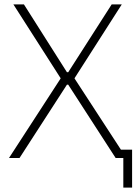

<svg xmlns="http://www.w3.org/2000/svg" viewBox="-20 -720 629 875"><path d="M542 135H582V-38H531L320 -362V-364L535 -700H489L291 -391H285L89 -700H41L256 -364V-362L21 0H69L285 -334H291L507 0H542Z"/></svg>

Font: Fixel Text ExtraLight
Style: Regular
Weight: 200
Width: 4
Designer: AlfaBravo + MacPaw
Foundry: Kyrylo Tkachov, Marchela Mozhyna, Serhii Makarenko, Maria Weinstein, Zakhar Kryvoshyya
Version: Version 1.211